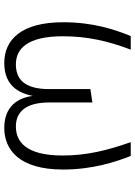

<svg xmlns="http://www.w3.org/2000/svg" viewBox="110 -714 617 876"><g transform="rotate(90 418.0 -276.5)"><path d="M692 -565H629C666 -460 690 -365 690 -255C690 -80 622 -41 557 -41C498 -41 448 -78 448 -193V-390L387 -381V-193C387 -73 336 -41 274 -41C202 -41 146 -95 146 -255C146 -365 167 -460 207 -565H145C114 -489 82 -391 82 -257C82 -65 162 12 268 12C348 12 401 -28 418 -118C430 -28 486 12 564 12C661 12 754 -53 754 -256C754 -391 719 -497 692 -565Z"/></g></svg>

Font: Glow Sans SC Normal
Style: Regular
Weight: 400
Designer: Ryoko NISHIZUKA (kana, bopomofo & ideographs); Paul D. Hunt (Latin, Greek & Cyrillic); Sandoll Communications, Soo-young
Version: Version 0.93